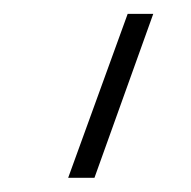

<svg xmlns="http://www.w3.org/2000/svg" viewBox="-20 -544 269 271"><path d="M113.3 -293H76.2L160.2 -524.4H196.3Z"/></svg>

Font: Gen Shin Gothic ExtraLight
Style: Regular
Weight: 100
Designer: [Source Han Sans]
Ryoko NISHIZUKA  (kana & ideographs); Paul D. Hunt (Latin, Greek & Cyrillic); Wenlong ZHANG  (bopomofo
Version: Version 1.002.20150607